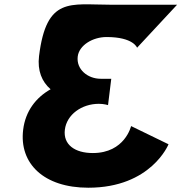

<svg xmlns="http://www.w3.org/2000/svg" viewBox="-20 -862 847 897"><path d="M620.4 -639C620.4 -639 603.6 -689 477.7 -689C413.6 -689 349.6 -651 343.1 -598C335.8 -538 389.7 -494 450.2 -494H499.8L484.7 -371C484.7 -371 466 -377 441.8 -377C362 -377 291.7 -327 283 -256C274.4 -186 330.1 -147 413.6 -147C563.6 -147 592.4 -273 592.4 -273L767.3 -188C767.3 -188 686.4 15 392.5 15C184.8 15 68.8 -98 88.2 -256C98.9 -343 147.6 -406 216.4 -445C175.7 -480 154.1 -532 162.4 -600C196.7 -879 308.5 -840 493.8 -840H807.4Z"/></svg>

Font: Hussar
Style: BdSuprExtOblOne
Weight: 700
Foundry: Cannot Into Space Fonts
Version: Version 2.00